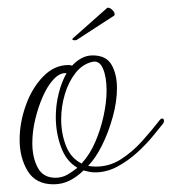

<svg xmlns="http://www.w3.org/2000/svg" viewBox="-20 -466 446 499"><path d="M119 13Q73 13 52 -21.5Q31 -56 31 -103Q31 -147 47 -192Q63 -237 92 -267Q121 -297 158 -297Q165 -297 167 -295Q178 -307 191.5 -314.5Q205 -322 221 -322Q256 -322 270 -297.5Q284 -273 284 -237Q284 -202 273 -162Q262 -122 245 -88Q228 -54 209 -35Q214 -34 219 -33.5Q224 -33 229 -33Q265 -33 295 -52.5Q325 -72 350 -100Q375 -128 396 -155Q399 -158 401 -158Q405 -158 406 -154Q407 -150 404 -145Q395 -134 378 -113Q361 -92 337 -70Q313 -48 285 -33Q257 -18 227 -18Q219 -18 212 -19.5Q205 -21 197 -23Q181 -7 161.5 3Q142 13 119 13ZM192 -41Q214 -65 228 -98Q242 -131 249.5 -166Q257 -201 257 -231Q257 -266 247.5 -288Q238 -310 219 -305Q194 -299 176 -276Q158 -253 148.5 -221Q139 -189 139 -156Q139 -119 151.5 -87Q164 -55 192 -41ZM124 -4Q141 -4 155 -12Q169 -20 181 -30Q152 -47 138.5 -84Q125 -121 125 -162Q125 -193 132.5 -223Q140 -253 153 -276H150Q134 -276 118.5 -259Q103 -242 91 -214.5Q79 -187 71.5 -155.5Q64 -124 64 -94Q64 -57 78 -30.5Q92 -4 124 -4ZM179 -362Q175 -361 171.5 -361.5Q168 -362 168 -364Q168 -365 170 -367L258 -445Q259 -446 261 -446Q266 -446 272 -440Q278 -434 278 -429Q278 -426 276 -425Z"/></svg>

Font: Gwendolyn
Style: Regular
Weight: 400
Designer: Robert E. Leuschke
Foundry: Robert E. Leuschke
Version: Version 1.010; ttfautohint (v1.8.3)